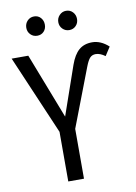

<svg xmlns="http://www.w3.org/2000/svg" viewBox="-96 -948 715 1010"><g transform="rotate(-10 261.5 -443.0)"><path d="M107.9 -834Q107.9 -856 122.3 -871.1Q136.7 -886.2 158.2 -886.2Q179.7 -886.2 193.4 -871.1Q207 -856 207 -834Q207 -812 193.4 -797.6Q179.7 -783.2 158.2 -783.2Q136.7 -783.2 122.3 -797.9Q107.9 -812.5 107.9 -834ZM329.1 -886.2Q350.6 -886.2 364.7 -871.1Q378.9 -856 378.9 -834Q378.9 -812.5 364.7 -797.9Q350.6 -783.2 329.1 -783.2Q308.1 -783.2 293.5 -797.9Q278.8 -812.5 278.8 -834Q278.8 -855.5 293.5 -870.8Q308.1 -886.2 329.1 -886.2ZM185.1 0V-265.1L3.9 -688H92.8L228 -338.9L318.8 -600.1Q336.9 -651.4 364.5 -675.3Q392.1 -699.2 435.1 -699.2Q481.4 -699.2 522.9 -661.1L493.2 -615.2Q466.8 -634.8 442.9 -634.8Q424.3 -634.8 412.6 -622.6Q400.9 -610.4 388.2 -577.1L269 -266.1V0Z"/></g></svg>

Font: Fira Sans Compressed Book
Style: Regular
Weight: 350
Width: 1
Designer: Carrois Corporate & Edenspiekermann AG
Foundry: Carrois Corporate GbR & Edenspiekermann AG
Version: Version 4.203;PS 004.203;hotconv 1.0.88;makeotf.lib2.5.64775